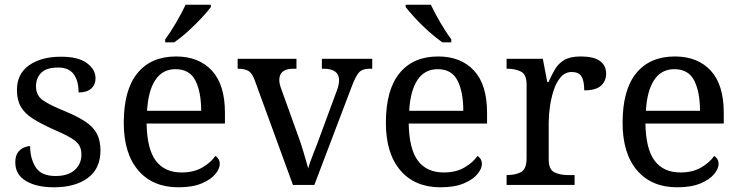

<svg xmlns="http://www.w3.org/2000/svg" viewBox="-20 -786 3146 816"><path d="M210 10Q135 10 90 -17Q45 -44 45 -96Q45 -123 56 -138Q67 -153 81.5 -159Q96 -165 108 -165Q108 -113 131.5 -75.5Q155 -38 216 -38Q269 -38 297.5 -63.5Q326 -89 326 -129Q326 -154 315.5 -170Q305 -186 278.5 -201.5Q252 -217 203 -238Q152 -261 118.5 -282.5Q85 -304 68.5 -332.5Q52 -361 52 -404Q52 -472 103.5 -508.5Q155 -545 240 -545Q312 -545 349 -518Q386 -491 386 -453Q386 -426 367.5 -409.5Q349 -393 314 -393Q314 -443 293 -471Q272 -499 228 -499Q177 -499 155 -476.5Q133 -454 133 -419Q133 -381 161.5 -360.5Q190 -340 257 -313Q310 -291 343 -269Q376 -247 391.5 -218Q407 -189 407 -147Q407 -69 353 -29.5Q299 10 210 10Z M738 10Q629 10 567.5 -62Q506 -134 506 -264Q506 -404 564 -475Q622 -546 728 -546Q825 -546 880.5 -486Q936 -426 936 -307V-261H603Q605 -152 642.5 -102.5Q680 -53 752 -53Q804 -53 840.5 -74.5Q877 -96 895 -123Q902 -120 908 -111Q914 -102 914 -89Q914 -69 895 -46Q876 -23 837 -6.5Q798 10 738 10ZM835 -315Q835 -395 810.5 -443.5Q786 -492 726 -492Q671 -492 640.5 -446.5Q610 -401 605 -315ZM682 -619Q704 -648 728.5 -690Q753 -732 769 -766H876V-756Q864 -739 837 -710Q810 -681 778.5 -652.5Q747 -624 720 -606H682Z M1064 -441Q1053 -473 1037.5 -483.5Q1022 -494 990 -494V-536H1240V-494H1227Q1167 -494 1167 -446Q1167 -438 1169 -429Q1171 -420 1175 -409L1243 -220Q1257 -183 1270 -139.5Q1283 -96 1290 -70Q1295 -91 1311 -131Q1327 -171 1340 -207L1412 -402Q1421 -426 1421 -445Q1421 -494 1355 -494H1348V-536H1562V-494H1550Q1521 -494 1506.5 -479Q1492 -464 1474 -416L1316 0H1225Z M1852 10Q1743 10 1681.5 -62Q1620 -134 1620 -264Q1620 -404 1678 -475Q1736 -546 1842 -546Q1939 -546 1994.5 -486Q2050 -426 2050 -307V-261H1717Q1719 -152 1756.5 -102.5Q1794 -53 1866 -53Q1918 -53 1954.5 -74.5Q1991 -96 2009 -123Q2016 -120 2022 -111Q2028 -102 2028 -89Q2028 -69 2009 -46Q1990 -23 1951 -6.5Q1912 10 1852 10ZM1949 -315Q1949 -395 1924.5 -443.5Q1900 -492 1840 -492Q1785 -492 1754.5 -446.5Q1724 -401 1719 -315ZM1860 -606Q1834 -624 1802 -652.5Q1770 -681 1743.5 -710Q1717 -739 1704 -756V-766H1811Q1827 -732 1851.5 -690Q1876 -648 1898 -619V-606Z M2133 0V-42H2136Q2170 -42 2194 -54.5Q2218 -67 2218 -114V-426Q2218 -470 2193.5 -482Q2169 -494 2136 -494H2133V-536H2287L2306 -437H2311Q2324 -467 2339 -492Q2354 -517 2379 -531.5Q2404 -546 2448 -546Q2503 -546 2529.5 -527Q2556 -508 2556 -473Q2556 -442 2534.5 -422Q2513 -402 2463 -402Q2463 -443 2451 -461.5Q2439 -480 2410 -480Q2382 -480 2363 -458Q2344 -436 2333 -402Q2322 -368 2317 -331.5Q2312 -295 2312 -266V-109Q2312 -65 2336.5 -53.5Q2361 -42 2394 -42H2422V0Z M2858 10Q2749 10 2687.5 -62Q2626 -134 2626 -264Q2626 -404 2684 -475Q2742 -546 2848 -546Q2945 -546 3000.5 -486Q3056 -426 3056 -307V-261H2723Q2725 -152 2762.5 -102.5Q2800 -53 2872 -53Q2924 -53 2960.5 -74.5Q2997 -96 3015 -123Q3022 -120 3028 -111Q3034 -102 3034 -89Q3034 -69 3015 -46Q2996 -23 2957 -6.5Q2918 10 2858 10ZM2955 -315Q2955 -395 2930.5 -443.5Q2906 -492 2846 -492Q2791 -492 2760.5 -446.5Q2730 -401 2725 -315Z"/></svg>

Font: Noto Serif Khitan Small Script
Style: Regular
Weight: 400
Designer: LIU Zhao, ZHANG Congyu, Kushim JIANG
Foundry: Guyu Beijing Co. Ltd.
Version: Version 1.000; ttfautohint (v1.8.4.7-5d5b)